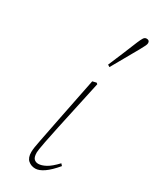

<svg xmlns="http://www.w3.org/2000/svg" viewBox="-201 -823 722 891"><g transform="rotate(30 160.0 -377.5)"><path d="M157 13Q135 13 119 -0.5Q103 -14 103 -45Q103 -65 112.5 -110.5Q122 -156 138 -240L184 -470L205 -475L211 -470L187 -359Q166 -262 153.5 -204Q141 -146 135.5 -116.5Q130 -87 128 -74.5Q126 -62 126 -56Q126 -31 135 -22Q144 -13 158 -13Q175 -13 197.5 -25Q220 -37 250 -69L259 -59Q228 -22 202.5 -4.5Q177 13 157 13ZM209 -574Q226 -613 242 -652Q258 -691 274 -730Q282 -749 288 -758.5Q294 -768 304 -768Q320 -768 320 -753Q320 -747 316 -738.5Q312 -730 301 -710Q281 -674 260.5 -638.5Q240 -603 220 -567Z"/></g></svg>

Font: Source Serif Pro ExtraLight
Style: Italic
Weight: 200
Italic angle: -12°
Designer: Frank Grießhammer
Foundry: Adobe Systems Incorporated
Version: Version 3.001;hotconv 1.0.111;makeotfexe 2.5.65597